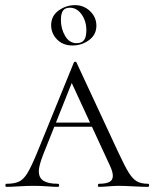

<svg xmlns="http://www.w3.org/2000/svg" viewBox="-20 -727 600 747"><path d="M191 -250H373L380 -234H175ZM556 0Q538 0 498 -2Q460 -4 442 -4Q428 -4 402 -2Q378 0 365 0Q361 0 361 -6Q361 -12 365 -12Q392 -12 405.5 -19Q419 -26 419 -43Q419 -59 407 -84L249 -426L271 -434L147 -123Q131 -81 131 -61Q131 -35 149.5 -23.5Q168 -12 205 -12Q210 -12 210 -6Q210 0 205 0Q190 0 164 -2Q136 -4 112 -4Q87 -4 53 -2Q23 0 5 0Q1 0 1 -6Q1 -12 5 -12Q36 -12 54 -20.5Q72 -29 87 -54Q102 -79 124 -132L267 -483Q269 -487 273 -487Q277 -487 278 -483L439 -137Q465 -81 480.5 -56Q496 -31 512.5 -21.5Q529 -12 556 -12Q560 -12 560 -6Q560 0 556 0ZM179 -629Q179 -665 208 -686Q237 -707 272 -707Q306 -707 330.5 -683.5Q355 -660 355 -627Q355 -592 326.5 -571Q298 -550 262 -550Q225 -550 202 -573.5Q179 -597 179 -629ZM316 -609Q316 -645 297.5 -671Q279 -697 252 -697Q233 -697 225 -685.5Q217 -674 217 -649Q217 -615 233.5 -587Q250 -559 278 -559Q298 -559 307 -571Q316 -583 316 -609Z"/></svg>

Font: Cormorant SC Light
Style: Regular
Weight: 300
Designer: Christian Thalmann (Catharsis Fonts)
Foundry: Catharsis Fonts
Version: Version 4.000